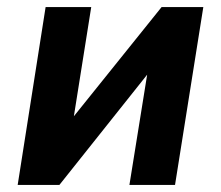

<svg xmlns="http://www.w3.org/2000/svg" viewBox="-20 -523 625 543"><path d="M30 0 109 -503H238L183 -157H159L437 -503H555L475 0H346L402 -348H425L148 0Z"/></svg>

Font: Nunito Sans 7pt Condensed ExtraBold
Style: Italic
Weight: 800
Width: 3
Italic angle: -9°
Designer: Vernon Adams
Foundry: Vernon Adams
Version: Version 3.101;gftools[0.9.27]